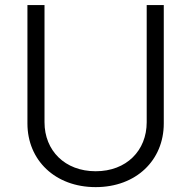

<svg xmlns="http://www.w3.org/2000/svg" viewBox="-20 -748 776 779"><path d="M368.2 11.2C532.2 11.2 644.5 -97.7 644.5 -247.1V-727.5H575.2V-252C575.2 -137.2 493.2 -53.2 368.2 -53.2C243.2 -53.2 160.6 -137.2 160.6 -252V-727.5H91.3V-247.1C91.3 -98.1 203.6 11.2 368.2 11.2Z"/></svg>

Font: Raveo Light
Style: Regular
Weight: 300
Designer: Jakub Foglar, Rasmus Andersson (Inter)
Foundry: Jakubfoglar.com
Version: Version 1.100;Glyphs 3.2.3 (3260)